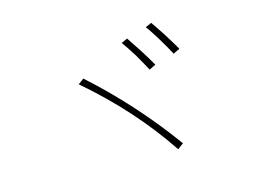

<svg xmlns="http://www.w3.org/2000/svg" viewBox="-84 -863 1168 879"><g transform="rotate(-15 500.0 -423.5)"><path d="M613 -607Q642 -561 660 -529L629 -514Q612 -546 585 -593Q555 -641 537 -665L566 -678Q582 -655 613 -607ZM738 -649Q767 -603 785 -571L754 -556Q734 -594 709 -635Q680 -683 662 -706L691 -719Q708 -695 738 -649ZM689 -149 661 -128Q514 -348 298 -533L325 -553Q526 -373 689 -149Z"/></g></svg>

Font: Noto Sans CJK TC Thin
Style: Regular
Weight: 250
Designer: Ryoko NISHIZUKA ???? (kana & ideographs); Paul D. Hunt (Latin, Greek & Cyrillic); Wenlong ZHANG ??? (bopomofo); Sandoll 
Foundry: Adobe Systems Incorporated
Version: Version 1.004 January 19, 2016